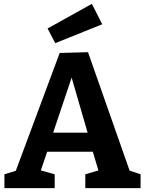

<svg xmlns="http://www.w3.org/2000/svg" viewBox="-20 -977 753 997"><path d="M437 -706 653 -91 710 -72V0H423V-72L491 -92L462 -189H225L192 -92L264 -72V0H3V-72L62 -90L290 -702ZM435 -288 352 -574 256 -288ZM511 -851 267 -753 227 -829 457 -957Z"/></svg>

Font: Bitter Pro
Style: Bold
Weight: 700
Designer: Sol Matas, and Bitter project Authors
Foundry: Sol Matas
Version: Version 1.010